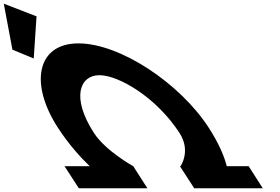

<svg xmlns="http://www.w3.org/2000/svg" viewBox="-349 -1002 1489 1020"><path d="M-283.1 -738.3 -169.8 -691.3 -154.9 -915.2 -328.8 -982.4ZM150.2 -295.5C27.7 -484.5 75 -602.5 179 -602.5C282.1 -602.5 482.2 -484.5 604.7 -295.5C666.9 -199.5 610.2 -119.5 610.2 -119.5L612.3 -119H606.9L682.6 -2H1046.9L972 -119H855.6C844.4 -164.3 818.5 -233.1 759.3 -324.5C607.7 -558.5 289.8 -771.5 67.7 -771.5C-153.5 -771.5 -192.9 -557.5 -42 -324.5C17.2 -233.1 80.4 -164.3 127.9 -119H-6.1L69.7 -2H433.9L359.4 -118.3L360 -118.5C360 -118.5 212.3 -199.5 150.2 -295.5Z"/></svg>

Font: Hussar
Style: BdOpOblSeven
Weight: 700
Foundry: Cannot Into Space Fonts
Version: Version 2.00